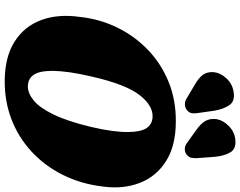

<svg xmlns="http://www.w3.org/2000/svg" viewBox="-122 -883 1017 813"><g transform="rotate(90 386.5 -476.5)"><path d="M496.5 -712.5Q598 -712 662.8 -670.8Q727.5 -629.5 754.5 -559.8Q781.5 -490 770 -404.5Q759 -310.5 720.2 -233.5Q681.5 -156.5 621.2 -101Q561 -45.5 484.2 -16.2Q407.5 13 320.5 12Q220 11 155.8 -30Q91.5 -71 65 -142.2Q38.5 -213.5 51.5 -305.5Q60.5 -390 96.5 -464Q132.5 -538 191 -594.2Q249.5 -650.5 327 -682Q404.5 -713.5 496.5 -712.5ZM344.5 -86Q374.5 -85.5 405.2 -110.5Q436 -135.5 464.5 -194Q493 -252.5 517 -351.5Q529 -402 534.2 -441.8Q539.5 -481.5 539 -511Q538.5 -563.5 523 -587.8Q507.5 -612 476.5 -614Q427.5 -617 382.2 -558.5Q337 -500 304.5 -357.5Q292 -305 286.2 -264Q280.5 -223 280 -192Q280 -136.5 296 -111.8Q312 -87 344.5 -86ZM644 -877.5 649.5 -805Q650.5 -790.5 648.2 -779Q646 -767.5 634.5 -758Q623.5 -750 610.2 -750.5Q597 -751 587 -758.5L532 -798Q502.5 -818.5 491.8 -838.2Q481 -858 484.5 -885.5Q489.5 -913 513.8 -937Q538 -961 571.5 -964.5Q610 -968.5 625 -943.5Q640 -918.5 644 -877.5ZM448.5 -877.5 458.5 -806.5Q461 -793 459.5 -781.2Q458 -769.5 447 -760Q436.5 -751.5 423 -751Q409.5 -750.5 399 -757L340 -792Q308.5 -810 296 -828.2Q283.5 -846.5 285.5 -873.5Q288.5 -901.5 311.5 -926.5Q334.5 -951.5 368 -957Q407 -964 424 -940.8Q441 -917.5 448.5 -877.5Z"/></g></svg>

Font: Fraunces 72pt SuperSoft Black
Style: Italic
Weight: 900
Italic angle: -16°
Version: Version 1.000;[b76b70a41]